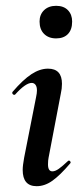

<svg xmlns="http://www.w3.org/2000/svg" viewBox="-20 -631 287 660"><path d="M58 -47Q58 -62 63 -89L104 -297Q107 -311 107 -320Q107 -333 102 -339.5Q97 -346 89 -346Q68 -346 32 -306Q31 -305 29 -305Q25 -305 23 -308.5Q21 -312 23 -315Q59 -357 88 -376Q117 -395 145 -395Q193 -395 193 -343Q193 -326 189 -309L147 -89Q145 -80 145 -66Q145 -42 160 -42Q170 -42 182.5 -51Q195 -60 213 -77Q215 -79 217 -79Q220 -79 222 -75.5Q224 -72 221 -69Q187 -29 160.5 -10Q134 9 106 9Q58 9 58 -47ZM116 -557Q116 -581 131.5 -596Q147 -611 173 -611Q199 -611 213.5 -596Q228 -581 228 -557Q228 -529 213.5 -514Q199 -499 173 -499Q147 -499 131.5 -514.5Q116 -530 116 -557Z"/></svg>

Font: Cormorant Infant
Style: Bold Italic
Weight: 700
Italic angle: -10°
Designer: Christian Thalmann (Catharsis Fonts)
Foundry: Catharsis Fonts
Version: Version 4.000